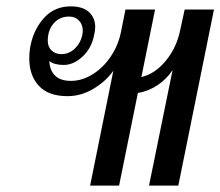

<svg xmlns="http://www.w3.org/2000/svg" viewBox="-20 -583 692 603"><path d="M652 -553 540 0H448L522 -363Q503 -334 474 -315Q445 -296 413 -291L354 0H263L336 -361Q313 -328 274 -304.5Q235 -281 192 -281Q132 -281 102 -313.5Q72 -346 72 -399Q72 -422 76 -441Q87 -493 119.5 -528Q152 -563 202 -563Q240 -563 259.5 -545Q279 -527 279 -498Q279 -487 276 -475Q268 -432 239.5 -405.5Q211 -379 180 -379Q151 -379 135 -391Q136 -363 152.5 -346Q169 -329 203 -329Q238 -329 271.5 -350Q305 -371 328.5 -406.5Q352 -442 360 -483L374 -553H467L424 -341Q467 -351 501 -392.5Q535 -434 546 -489L560 -553ZM130 -455Q130 -436 142 -424.5Q154 -413 173 -413Q196 -413 214 -429.5Q232 -446 238 -471Q240 -481 240 -486Q240 -506 228 -518.5Q216 -531 197 -531Q167 -531 148.5 -509.5Q130 -488 130 -455Z"/></svg>

Font: Taviraj
Style: Italic
Weight: 400
Italic angle: -12°
Designer: Katatrad Team
Foundry: CadsonDemak
Version: Version 1.001